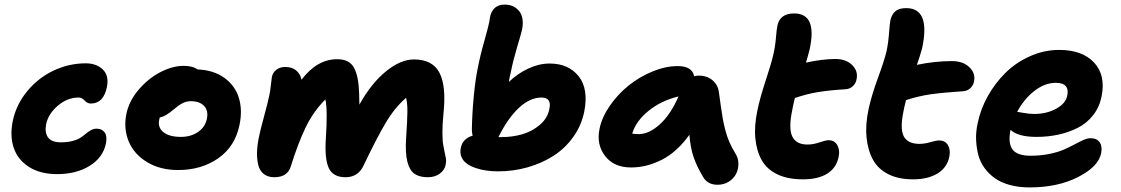

<svg xmlns="http://www.w3.org/2000/svg" viewBox="-20 -777 4938 846"><path d="M231.9 -9.8Q157.2 -9.8 107.7 -41.5Q58.1 -73.2 40.5 -125.7Q22.9 -178.2 36.1 -243.2Q51.3 -316.4 99.9 -375.2Q148.4 -434.1 216.3 -466.1Q284.2 -498 357.9 -498Q404.8 -498 432.9 -470.9Q460.9 -443.8 451.2 -394Q436.5 -320.8 379.9 -320.8Q365.2 -320.8 353 -334Q340.8 -347.2 326.2 -347.2Q276.4 -347.2 234.4 -311Q192.4 -274.9 183.1 -229Q176.3 -192.4 191.9 -171.1Q207.5 -149.9 249 -149.9Q277.8 -149.9 300.3 -156Q322.8 -162.1 335.7 -170.9Q348.6 -179.7 359.4 -188.7Q370.1 -197.8 381.6 -203.9Q393.1 -210 405.8 -210Q429.2 -210 441.2 -193.4Q453.1 -176.8 446.8 -145Q434.1 -83 375.2 -46.4Q316.4 -9.8 231.9 -9.8Z M764.6 -27.8Q686 -27.8 628.7 -62.3Q571.3 -96.7 547.6 -152.8Q523.9 -209 536.6 -273.9Q547.9 -331.1 590.3 -381.1Q632.8 -431.2 686.5 -459Q740.2 -486.8 788.6 -486.8Q830.1 -486.8 849.6 -471.2Q921.4 -468.3 968.8 -433.8Q1016.1 -399.4 1032.5 -345.9Q1048.8 -292.5 1035.6 -228Q1016.6 -132.3 942.4 -80.1Q868.2 -27.8 764.6 -27.8ZM681.6 -249Q674.3 -215.3 700.2 -194.6Q726.1 -173.8 776.9 -173.8Q821.3 -173.8 852.8 -195.6Q884.3 -217.3 891.6 -253.9Q898.9 -289.1 879.4 -310.1Q859.9 -331.1 820.8 -331.1Q800.8 -331.1 783.7 -322Q766.6 -313 741.7 -292Q709 -263.7 684.6 -259.8Q681.6 -253.9 681.6 -249Z M1188.5 3.9Q1160.2 3.9 1142.1 -10.5Q1124 -24.9 1117.9 -50.3Q1111.8 -75.7 1112.5 -105.7Q1113.3 -135.7 1120.6 -171.9Q1126.5 -201.7 1143.3 -263.4Q1160.2 -325.2 1166.5 -356Q1170.4 -372.1 1173.1 -398.7Q1175.8 -425.3 1177.7 -436Q1180.7 -455.6 1196.8 -468.8Q1212.9 -481.9 1236.8 -481.9Q1267.6 -481.9 1285.6 -466.1Q1303.7 -450.2 1308.6 -425.8Q1377 -516.1 1465.8 -516.1Q1519 -516.1 1539.6 -479Q1560.1 -441.9 1562.5 -365.2Q1563.5 -347.2 1563.5 -315.9Q1615.7 -409.7 1680.4 -462.4Q1745.1 -515.1 1803.7 -515.1Q1886.7 -515.1 1917 -455.3Q1947.3 -395.5 1933.6 -272Q1929.2 -226.6 1929.4 -190.7Q1929.7 -154.8 1933.1 -137.5Q1936.5 -120.1 1939.9 -102.8Q1943.4 -85.4 1945.1 -77.1Q1946.8 -68.8 1943.8 -51.8Q1939.9 -28.8 1918.7 -12.5Q1897.5 3.9 1864.7 3.9Q1828.1 3.9 1806.4 -11.2Q1784.7 -26.4 1774.9 -64.7Q1765.1 -103 1769.5 -168Q1774.9 -251 1775.1 -285.4Q1775.4 -319.8 1769.5 -346.2Q1719.2 -302.7 1679.7 -236.1Q1640.1 -169.4 1583.5 -50.8Q1559.6 3.9 1502.4 3.9Q1447.8 3.9 1429 -35.9Q1410.2 -75.7 1415.5 -162.1Q1424.3 -293.9 1413.6 -338.9Q1360.4 -285.6 1326.4 -214.8Q1292.5 -144 1261.7 -44.9Q1247.6 3.9 1188.5 3.9Z M2175.3 -22Q2148.4 -22 2123.8 -25.4Q2099.1 -28.8 2076.2 -36.6Q2053.2 -44.4 2037.1 -55.9Q2021 -67.4 2013.4 -85.2Q2005.9 -103 2010.3 -125Q2018.6 -166.5 2062.5 -179.2Q2059.1 -192.9 2059.1 -206.1Q2060.5 -281.2 2067.9 -356.2Q2075.2 -431.2 2085.4 -478Q2096.7 -536.1 2115.5 -601.3Q2134.3 -666.5 2138.2 -694.8Q2141.1 -722.2 2157.7 -739.5Q2174.3 -756.8 2203.1 -756.8Q2245.1 -756.8 2267.8 -727.8Q2290.5 -698.7 2280.3 -646Q2277.3 -632.3 2259 -570.8Q2240.7 -509.3 2231.4 -461.9Q2224.1 -432.1 2222.2 -416Q2260.7 -453.1 2308.1 -475.1Q2355.5 -497.1 2401.4 -497.1Q2484.9 -497.1 2529.5 -441.2Q2574.2 -385.3 2554.2 -284.2Q2541.5 -223.1 2505.6 -173.1Q2469.7 -123 2418.7 -90.3Q2367.7 -57.6 2304.9 -39.8Q2242.2 -22 2175.3 -22ZM2177.2 -174.8 2176.3 -172.9H2190.4Q2237.8 -172.9 2281.5 -185.5Q2325.2 -198.2 2358.9 -227.1Q2392.6 -255.9 2400.4 -295.9Q2412.1 -347.2 2366.2 -347.2Q2314.5 -347.2 2265.6 -301Q2216.8 -254.9 2177.2 -174.8Z M2760.7 -39.1Q2685.1 -39.1 2646.2 -89.6Q2607.4 -140.1 2621.6 -209Q2631.8 -259.8 2666.7 -310.5Q2701.7 -361.3 2749.3 -399.7Q2796.9 -438 2854.7 -461.9Q2912.6 -485.8 2965.8 -485.8Q3030.3 -485.8 3038.6 -440.9Q3047.4 -443.8 3058.6 -443.8Q3095.7 -443.8 3119.6 -423.3Q3143.6 -402.8 3147.5 -371.1Q3150.4 -351.1 3155.8 -312.3Q3161.1 -273.4 3164.6 -254.4Q3168 -235.4 3175.3 -206.1Q3182.6 -176.8 3193.6 -151.6Q3204.6 -126.5 3220.7 -100.1Q3233.4 -80.1 3233.6 -55.9Q3233.9 -31.7 3223.6 -11.2Q3213.4 9.3 3191.7 23.2Q3169.9 37.1 3141.6 37.1Q3097.2 37.1 3077.6 2Q3050.3 -43.9 3036.4 -84Q3022.5 -124 3017.6 -183.1Q2963.4 -107.4 2896.5 -73.2Q2829.6 -39.1 2760.7 -39.1ZM2794.4 -186Q2839.8 -186 2887.5 -229.2Q2935.1 -272.5 2969.7 -352.1Q2893.1 -333.5 2837.6 -288.6Q2782.2 -243.7 2765.6 -188Q2781.2 -186 2794.4 -186Z M3517.6 13.2Q3451.2 13.2 3405.3 -8.8Q3359.4 -30.8 3336.7 -70.6Q3314 -110.4 3308.3 -166.5Q3302.7 -222.7 3317.4 -291Q3328.6 -345.7 3353.8 -422.1Q3378.9 -498.5 3387.2 -535.2Q3395.5 -569.8 3398.9 -610.1Q3402.3 -650.4 3405.3 -663.1Q3416 -717.8 3479.5 -717.8Q3582 -717.8 3547.4 -559.1Q3540.5 -531.2 3531.2 -501Q3604 -517.1 3661.1 -517.1Q3707.5 -517.1 3734.6 -490.7Q3761.7 -464.4 3754.4 -428.2Q3751.5 -410.6 3738.5 -397.9Q3725.6 -385.3 3706.5 -383.8Q3633.3 -379.4 3583.5 -371.1Q3533.7 -362.8 3482.4 -345.2Q3473.6 -309.1 3471.2 -293.9Q3453.6 -211.4 3470.9 -175.8Q3488.3 -140.1 3537.6 -140.1Q3563.5 -140.1 3591.1 -149.7Q3618.7 -159.2 3630.4 -159.2Q3657.2 -159.2 3669.4 -137.5Q3681.6 -115.7 3675.3 -85.9Q3665.5 -37.1 3625.2 -12Q3585 13.2 3517.6 13.2Z M4002.9 13.2Q3939 13.2 3894 -9.5Q3849.1 -32.2 3826.7 -73Q3804.2 -113.8 3798.3 -170.7Q3792.5 -227.5 3807.1 -295.9Q3819.8 -355 3848.1 -432.6Q3876.5 -510.3 3886.2 -550.8Q3894 -586.9 3897.2 -629.9Q3900.4 -672.9 3903.3 -688Q3909.2 -713.4 3925 -727.3Q3940.9 -741.2 3973.1 -741.2Q4081.1 -741.2 4043 -564Q4031.7 -523.4 4020 -491.2Q4098.6 -507.8 4174.3 -507.8Q4222.7 -507.8 4250.7 -481.4Q4278.8 -455.1 4272 -418.9Q4269 -401.4 4256.1 -388.9Q4243.2 -376.5 4224.1 -375Q4134.8 -369.1 4081.3 -361.6Q4027.8 -354 3972.2 -335.9Q3962.4 -296.9 3960.9 -286.1Q3944.8 -209 3962.4 -176Q3980 -143.1 4031.2 -143.1Q4053.7 -143.1 4079.6 -150.6Q4105.5 -158.2 4117.2 -158.2Q4144.5 -158.2 4156.7 -137.9Q4168.9 -117.7 4163.1 -86.9Q4153.3 -38.6 4111.1 -12.7Q4068.8 13.2 4002.9 13.2Z M4516.6 48.8Q4469.2 48.8 4430.4 38.3Q4391.6 27.8 4364.7 9Q4337.9 -9.8 4318.6 -35.9Q4299.3 -62 4291 -93.3Q4282.7 -124.5 4281 -159.9Q4279.3 -195.3 4287.6 -232.9Q4299.8 -294.4 4332 -352.5Q4364.3 -410.6 4410.6 -456.3Q4457 -502 4519 -529.5Q4581.1 -557.1 4647 -557.1Q4748.5 -557.1 4800.5 -501.7Q4852.5 -446.3 4834 -353Q4824.7 -305.7 4797.1 -270Q4769.5 -234.4 4729.5 -214.1Q4689.5 -193.8 4643.8 -183.8Q4598.1 -173.8 4546.9 -173.8Q4465.3 -173.8 4432.6 -205.1V-204.1Q4420.9 -146.5 4441.2 -118.7Q4461.4 -90.8 4522 -90.8Q4565.9 -90.8 4604.5 -98.9Q4643.1 -106.9 4668.5 -118.2Q4693.8 -129.4 4714.6 -140.6Q4735.4 -151.9 4753.2 -159.9Q4771 -168 4784.7 -168Q4813.5 -168 4825.7 -149.7Q4837.9 -131.3 4832 -102.1Q4820.3 -43 4730.7 2.9Q4641.1 48.8 4516.6 48.8ZM4632.8 -412.1Q4583.5 -412.1 4537.6 -376.2Q4491.7 -340.3 4461.9 -284.2Q4465.8 -284.2 4490.5 -279.5Q4515.1 -274.9 4536.6 -274.9Q4591.8 -274.9 4634 -298.1Q4676.3 -321.3 4682.6 -356Q4688.5 -382.8 4676 -397.5Q4663.6 -412.1 4632.8 -412.1Z"/></svg>

Font: Shantell Sans Irregular
Style: Bold Italic
Weight: 700
Italic angle: -11.31°
Designer: Stephen Nixon, Anya Danilova, Shantell Martin
Foundry: Arrow Type
Version: Version 1.006;[9816181b4]